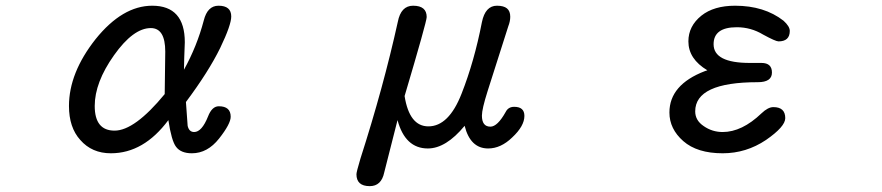

<svg xmlns="http://www.w3.org/2000/svg" viewBox="-20 -507 3040 662"><path d="M256.8 -24.4Q217.8 -67.4 217.8 -141.6Q217.8 -255.9 309.6 -372.1Q402.3 -487.3 504.9 -487.3Q617.2 -487.3 617.2 -361.3L615.2 -306.6L614.3 -266.6Q659.2 -347.7 682.6 -436.5Q695.3 -487.3 733.4 -487.3Q777.3 -487.3 777.3 -450.2Q777.3 -420.9 739.3 -341.8Q699.2 -259.8 621.1 -155.3L627 -73.2Q631.8 -51.8 649.4 -51.8Q675.8 -51.8 697.3 -105.5Q710.9 -140.6 734.4 -140.6Q775.4 -140.6 775.4 -104.5Q775.4 -80.1 735.4 -29.3Q695.3 21.5 641.6 21.5Q603.5 21.5 586.9 -1Q571.3 -21.5 560.5 -92.8Q475.6 21.5 362.3 21.5Q296.9 21.5 256.8 -24.4ZM547.9 -182.6 549.8 -329.1Q549.8 -410.2 500 -410.2Q439.5 -410.2 373 -316.4Q306.6 -222.7 306.6 -141.6Q306.6 -56.6 375 -56.6Q444.3 -56.6 547.9 -182.6Z M1209 93.8Q1209 85.9 1222.7 40Q1301.8 -206.1 1351.6 -431.6Q1362.3 -487.3 1404.3 -487.3Q1451.2 -487.3 1451.2 -448.2Q1451.2 -432.6 1375 -175.8Q1391.6 -71.3 1457 -71.3Q1527.3 -71.3 1571.3 -183.6Q1615.2 -294.9 1641.6 -430.7Q1653.3 -487.3 1693.4 -487.3Q1716.8 -487.3 1728 -478Q1739.3 -468.8 1739.3 -449.2Q1739.3 -433.6 1732.4 -416L1661.1 -192.4Q1641.6 -130.9 1641.6 -108.4Q1641.6 -70.3 1670.9 -70.3Q1695.3 -70.3 1723.6 -121.1Q1732.4 -138.7 1752.9 -138.7Q1788.1 -138.7 1788.1 -107.4Q1788.1 -72.3 1746.1 -33.2Q1707 4.9 1663.1 4.9Q1601.6 4.9 1582 -73.2Q1517.6 4.9 1455.1 4.9Q1377 4.9 1350.6 -92.8L1304.7 87.9Q1294.9 134.8 1254.9 134.8Q1209 134.8 1209 93.8Z M2335.9 -20.5Q2288.1 -62.5 2288.1 -119.1Q2288.1 -214.8 2410.2 -261.7L2418.9 -264.6Q2353.5 -303.7 2353.5 -364.3Q2353.5 -417 2398.4 -453.1Q2441.4 -487.3 2514.6 -487.3Q2615.2 -487.3 2681.6 -435.5Q2703.1 -416 2703.1 -400.4Q2703.1 -364.3 2664.1 -364.3Q2654.3 -364.3 2611.3 -387.7Q2569.3 -413.1 2520.5 -413.1Q2440.4 -413.1 2440.4 -354.5Q2440.4 -290 2565.4 -290H2605.5Q2641.6 -290 2641.6 -256.8Q2641.6 -223.6 2592.8 -223.6Q2377 -223.6 2377 -123Q2377 -91.8 2406.2 -72.3Q2435.5 -51.8 2471.7 -51.8Q2538.1 -51.8 2605.5 -116.2Q2627.9 -137.7 2646.5 -137.7Q2687.5 -137.7 2687.5 -99.6Q2687.5 -70.3 2621.1 -24.4Q2552.7 21.5 2471.7 21.5Q2383.8 21.5 2335.9 -20.5Z"/></svg>

Font: YuPearl-Regular
Style: Regular
Weight: 400
Designer: Max Yao
Foundry: Max-Everyday
Version: Version 1.011; ttfautohint (v1.8.3)